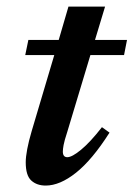

<svg xmlns="http://www.w3.org/2000/svg" viewBox="-20 -551 405 582"><path d="M184 -151.5Q175 -124 172.8 -111.5Q170.5 -99 170.5 -91.5Q170.5 -74.5 184 -74.5Q198.5 -74.5 226.2 -97.5Q254 -120.5 289 -165.5L312 -149Q259.5 -66.5 210.5 -27.5Q161.5 11.5 118.5 11.5Q91.5 11.5 74.8 -3.8Q58 -19 58 -59Q58 -75 62.5 -99Q67 -123 76 -153.5L144.5 -384H56.5L66 -430H158L187.5 -531H298.5L268 -430H365L356 -384H254Z"/></svg>

Font: Newsreader 16pt SemiBold
Style: Italic
Weight: 600
Italic angle: -17°
Designer: Hugues Gentile
Foundry: Production Type
Version: Version 1.003; ttfautohint (v1.8.3)